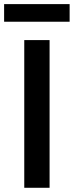

<svg xmlns="http://www.w3.org/2000/svg" viewBox="-64 -890 350 910"><path d="M51 0H171V-700H51ZM-44.5 -870.5V-787H266V-870.5Z"/></svg>

Font: MCL Standard Medium
Style: Regular
Weight: 500
Designer: Květoslav Bartoš
Foundry: Florian Karsten
Version: Version 1.001;Glyphs 3.2.3 (3260)